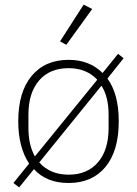

<svg xmlns="http://www.w3.org/2000/svg" viewBox="-20 -780 593 831"><path d="M63 31 38 12 106 -72Q59 -143 59 -255Q59 -382 117 -451.5Q175 -521 277 -521Q367 -521 424 -464L491 -547L515 -528L445 -440Q494 -373 494 -255Q494 -127 436.5 -57.5Q379 12 277 12Q181 12 127 -48ZM401 -435Q354 -485 277 -485Q195 -485 149 -431.5Q103 -378 103 -283V-226Q103 -153 131 -103ZM450 -226V-283Q450 -362 419 -409L150 -77Q197 -24 277 -24Q358 -24 404 -77.5Q450 -131 450 -226ZM379 -741 267 -586 240 -601 342 -760Z"/></svg>

Font: Anuphan ExtraLight
Style: Regular
Weight: 200
Designer: Cadson Demak
Version: Version 3.001